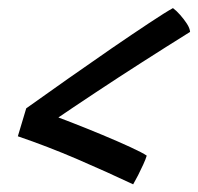

<svg xmlns="http://www.w3.org/2000/svg" viewBox="-20 -577 496 481"><path d="M413.3 -556.7Q421.6 -550.6 431.2 -539.8Q440.9 -528.9 448.2 -517.6Q455.6 -506.2 456.2 -497.1Q393.3 -457.8 335.7 -420.9Q278 -384 221.1 -346.3Q164.1 -308.6 102.6 -266.7L92 -295.1Q119.7 -285.6 158.4 -270.5Q197.2 -255.4 236.8 -238.9Q276.4 -222.4 306.7 -208.4Q337.1 -194.4 347.6 -187.1Q344.9 -177.9 338.8 -164.7Q332.8 -151.4 326 -138.1Q319.2 -124.8 313.6 -115.2Q247.5 -146.4 173.7 -178.2Q99.9 -209.9 24.7 -235.6L45.7 -305.6Q94 -340.1 150 -379.5Q206 -418.9 259.3 -455.6Q312.7 -492.2 353.7 -519.3Q394.7 -546.5 413.3 -556.7Z"/></svg>

Font: Grandstander Thin
Style: Italic
Weight: 100
Italic angle: -15°
Designer: Tyler Finck
Foundry: Etcetera Type Co
Version: Version 1.200